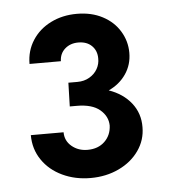

<svg xmlns="http://www.w3.org/2000/svg" viewBox="-41 -934 474 536"><g transform="rotate(-5 196.0 -666.0)"><path d="M36.1 -570.3H127.9Q127.9 -546.4 146.2 -531Q164.6 -515.6 190.4 -515.6Q220.2 -515.6 238.5 -533.2Q256.8 -550.8 257.8 -578.1Q257.3 -604 235.6 -622.3Q213.9 -640.6 170.9 -640.6H151.4L153.3 -707H178.7Q197.8 -707 212.4 -715.6Q227.1 -724.1 234.9 -738Q242.7 -752 242.2 -767.6Q242.2 -789.1 228.3 -802.7Q214.4 -816.4 190.4 -816.4Q168 -816.4 153.1 -803.2Q138.2 -790 137.7 -768.6H49.8Q49.8 -805.2 68.6 -834.5Q87.4 -863.8 120.1 -880.1Q152.8 -896.5 193.4 -896.5Q234.4 -896.5 265.4 -880.1Q296.4 -863.8 313.2 -835.9Q330.1 -808.1 330.1 -775.4Q330.1 -742.2 312.3 -716.1Q294.4 -689.9 263.7 -675.8Q303.2 -662.1 326.2 -633.1Q349.1 -604 348.6 -565.4Q348.6 -529.3 327.9 -499.8Q307.1 -470.2 271.5 -453.4Q235.8 -436.5 192.4 -436.5Q148.9 -436.5 113.3 -453.4Q77.6 -470.2 56.9 -500.7Q36.1 -531.2 36.1 -570.3Z"/></g></svg>

Font: Reddit Sans Vanilla SemiBold
Style: Regular
Weight: 600
Designer: Stephen Hutchings
Foundry: Reddit
Version: Version 1.013